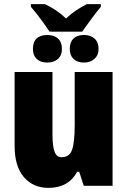

<svg xmlns="http://www.w3.org/2000/svg" viewBox="-20 -903 624 933"><path d="M527 0H387L365 -68H355Q312 10 216 10Q141 10 96 -42.5Q51 -95 51 -193V-553H235V-250Q235 -193 245 -166Q255 -139 279 -139Q318 -139 330.5 -176Q343 -213 343 -296V-553H527ZM130 -870V-883H198Q255 -857 301 -813Q341 -852 402 -883H470V-870Q435 -828 379 -749H221Q174 -819 130 -870ZM140 -665Q140 -699 158 -716Q176 -733 210 -733Q243 -733 262 -715.5Q281 -698 281 -665Q281 -634 261.5 -616.5Q242 -599 210 -599Q177 -599 158.5 -616.5Q140 -634 140 -665ZM319 -665Q319 -698 337 -715.5Q355 -733 388 -733Q420 -733 439.5 -715.5Q459 -698 459 -665Q459 -635 439 -617Q419 -599 388 -599Q356 -599 337.5 -616.5Q319 -634 319 -665Z"/></svg>

Font: Noto Sans Display Black Narrow
Style: Regular
Weight: 900
Width: 4
Designer: Monotype Design team
Foundry: Monotype Imaging Inc.
Version: Version 1.000